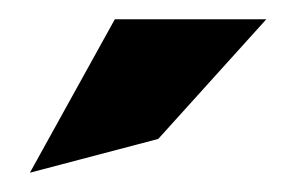

<svg xmlns="http://www.w3.org/2000/svg" viewBox="-20 -772 304 199"><path d="M144 -628 256 -752H99L11 -593Z"/></svg>

Font: Charger Pro
Style: BlkNar
Weight: 900
Designer: Jasper
Foundry: Cannot Into Space Fonts
Version: Version 1.09